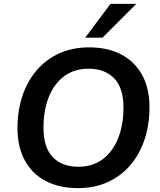

<svg xmlns="http://www.w3.org/2000/svg" viewBox="-20 -959 825 989"><path d="M381 10Q287 10 217 -26Q147 -62 108.5 -131.5Q70 -201 70 -299Q70 -389 95.5 -465Q121 -541 169 -597Q217 -653 285 -684Q353 -715 439 -715Q534 -715 603.5 -679Q673 -643 711.5 -574Q750 -505 750 -407Q750 -316 724.5 -240Q699 -164 651 -108Q603 -52 535 -21Q467 10 381 10ZM383 -100Q458 -100 510 -139.5Q562 -179 589 -248Q616 -317 616 -405Q616 -506 568 -555.5Q520 -605 436 -605Q362 -605 310 -566Q258 -527 231 -458.5Q204 -390 204 -301Q204 -199 252 -149.5Q300 -100 383 -100ZM419 -765 549 -939H682L508 -765Z"/></svg>

Font: Nunito Sans 12pt ExtraLight 12pt
Style: Bold Italic
Weight: 700
Italic angle: -9°
Version: Version 3.101;gftools[0.9.27]